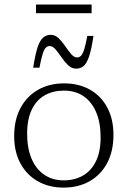

<svg xmlns="http://www.w3.org/2000/svg" viewBox="-20 -844 581 874"><path d="M270 -23Q319.5 -23 357.2 -44.5Q395 -66 416.5 -109.5Q438 -153 438 -219Q438 -285 418 -332.5Q398 -380 360.8 -405.8Q323.5 -431.5 271 -431.5Q221.5 -431.5 183.8 -410.2Q146 -389 124.8 -345.2Q103.5 -301.5 103.5 -235.5Q103.5 -170 123.5 -122.2Q143.5 -74.5 181 -48.8Q218.5 -23 270 -23ZM269 10Q203 10 152.2 -18.8Q101.5 -47.5 73 -100.2Q44.5 -153 44.5 -224.5Q44.5 -298.5 73.2 -352.2Q102 -406 153.2 -435.2Q204.5 -464.5 272 -464.5Q338.5 -464.5 389.2 -436Q440 -407.5 468.2 -354.8Q496.5 -302 496.5 -230Q496.5 -156 468 -102.2Q439.5 -48.5 388.2 -19.2Q337 10 269 10ZM405.5 -680.5Q396.5 -620 385.8 -587.8Q375 -555.5 360.8 -543.5Q346.5 -531.5 327 -531.5Q306.5 -531.5 290.2 -547Q274 -562.5 260.2 -582.8Q246.5 -603 233.2 -618.8Q220 -634.5 206 -634.5Q196 -634.5 188.2 -626.5Q180.5 -618.5 174 -597.5Q167.5 -576.5 159.5 -536H131Q140.5 -597 151.2 -629Q162 -661 176.8 -673.2Q191.5 -685.5 210.5 -685.5Q231 -685.5 247 -670Q263 -654.5 276.8 -634Q290.5 -613.5 303.8 -598Q317 -582.5 331 -582.5Q341 -582.5 348.8 -590.2Q356.5 -598 363.2 -619.2Q370 -640.5 377.5 -680.5ZM144 -784V-823.5H397V-784Z"/></svg>

Font: Newsreader Light
Style: Regular
Weight: 300
Designer: Hugues Gentile
Foundry: Production Type
Version: Version 1.003